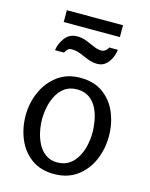

<svg xmlns="http://www.w3.org/2000/svg" viewBox="-125 -912 786 1004"><g transform="rotate(15 268.5 -409.5)"><path d="M265 13Q192 13 142.5 -23.5Q93 -60 68.5 -119Q44 -178 44 -245Q44 -312 70.5 -372.5Q97 -433 148 -471Q199 -509 271 -509Q345 -509 394.5 -473Q444 -437 468.5 -378Q493 -319 493 -251Q493 -183 467 -122.5Q441 -62 390 -24.5Q339 13 265 13ZM266 -50Q305 -50 331.5 -68.5Q358 -87 374.5 -117Q391 -147 398 -181.5Q405 -216 405 -248Q405 -281 398.5 -315.5Q392 -350 377 -379.5Q362 -409 335.5 -427.5Q309 -446 270 -446Q231 -446 204.5 -427.5Q178 -409 162 -379Q146 -349 139 -314.5Q132 -280 132 -248Q132 -217 139 -182.5Q146 -148 161.5 -118Q177 -88 203 -69Q229 -50 266 -50ZM421 -701Q419 -679 408.5 -656Q398 -633 380 -617.5Q362 -602 336 -602Q308 -602 283.5 -612Q259 -622 236 -631.5Q213 -641 187 -641Q174 -641 166 -633Q158 -625 153 -614H104Q109 -651 133 -682.5Q157 -714 198 -714Q225 -714 249 -704.5Q273 -695 295.5 -685Q318 -675 338 -675Q350 -675 360 -682.5Q370 -690 374 -701ZM110 -832H414V-768H110Z"/></g></svg>

Font: Rosario Light
Style: Regular
Weight: 400
Version: Version 1.101; ttfautohint (v1.8.1.43-b0c9)